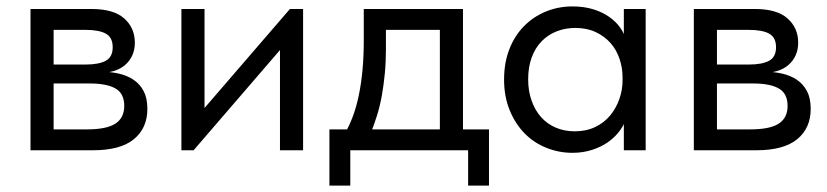

<svg xmlns="http://www.w3.org/2000/svg" viewBox="-20 -468 2576 598"><path d="M75 0H270Q355 0 397 -34.5Q439 -69 439 -129Q439 -162 427.5 -184Q416 -206 396 -219.5Q376 -233 349 -239Q322 -245 290 -245V-241Q315 -241 335 -247Q355 -253 369.5 -265.5Q384 -278 392 -295.5Q400 -313 400 -335Q400 -381 367 -410.5Q334 -440 265 -440H75ZM147 -48V-399L138 -375H245Q289 -375 310 -363Q331 -351 331 -321Q331 -290 309 -278.5Q287 -267 247 -267H138V-208H260Q312 -208 339.5 -192.5Q367 -177 367 -138Q367 -101 339.5 -83Q312 -65 250 -65H138Z M545 0H583L895 -362L852 -357V0H924V-440H883L575 -83L617 -88V-440H545Z M1053 -50 1132 -47Q1144 -76 1153.5 -106Q1163 -136 1169 -169Q1175 -202 1178.5 -238.5Q1182 -275 1182 -315V-401L1147 -375H1391L1350 -401V-50H1422V-440H1113V-343Q1113 -292 1109 -249.5Q1105 -207 1097.5 -171Q1090 -135 1079 -105.5Q1068 -76 1053 -50ZM1006 110H1071V0H1438V110H1503V-65H1006Z M1923 0H1991V-309V-316V-440H1923V-316L1919 -309V-126L1923 -111ZM1763 8Q1796 8 1825 -1.5Q1854 -11 1876 -27Q1898 -43 1913 -64.5Q1928 -86 1933 -111V-217H1919Q1919 -188 1909 -159.5Q1899 -131 1880.5 -108.5Q1862 -86 1834 -72.5Q1806 -59 1770 -59Q1738 -59 1711 -70.5Q1684 -82 1665 -103.5Q1646 -125 1635.5 -155Q1625 -185 1625 -221Q1625 -259 1636 -289Q1647 -319 1667 -339.5Q1687 -360 1714 -370.5Q1741 -381 1772 -381Q1808 -381 1835.5 -368Q1863 -355 1881.5 -334Q1900 -313 1909.5 -285Q1919 -257 1919 -227H1928V-345Q1925 -363 1912 -381.5Q1899 -400 1878 -415Q1857 -430 1828 -439Q1799 -448 1763 -448Q1719 -448 1680 -432Q1641 -416 1612 -386.5Q1583 -357 1566.5 -315Q1550 -273 1550 -220Q1550 -167 1567.5 -124.5Q1585 -82 1614 -52.5Q1643 -23 1682 -7.5Q1721 8 1763 8Z M2141 0H2336Q2421 0 2463 -34.5Q2505 -69 2505 -129Q2505 -162 2493.5 -184Q2482 -206 2462 -219.5Q2442 -233 2415 -239Q2388 -245 2356 -245V-241Q2381 -241 2401 -247Q2421 -253 2435.5 -265.5Q2450 -278 2458 -295.5Q2466 -313 2466 -335Q2466 -381 2433 -410.5Q2400 -440 2331 -440H2141ZM2213 -48V-399L2204 -375H2311Q2355 -375 2376 -363Q2397 -351 2397 -321Q2397 -290 2375 -278.5Q2353 -267 2313 -267H2204V-208H2326Q2378 -208 2405.5 -192.5Q2433 -177 2433 -138Q2433 -101 2405.5 -83Q2378 -65 2316 -65H2204Z"/></svg>

Font: Tilda Sans VF
Style: Regular
Weight: 400
Designer: ParaType Ltd
Foundry: ParaType Ltd
Version: Version 1.010